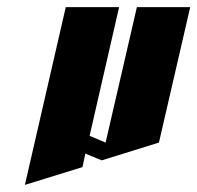

<svg xmlns="http://www.w3.org/2000/svg" viewBox="-20 -520 555 540"><path d="M165 -500H315L232 -138L277 -119L365 -500H515L427 -119L266 -69L220 -88L212 -50L50 0Z"/></svg>

Font: SOV_Meka
Style: Italic
Weight: 400
Italic angle: -13°
Version: Version 1.00